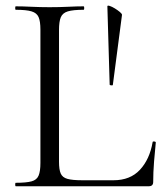

<svg xmlns="http://www.w3.org/2000/svg" viewBox="-20 -647 573 667"><path d="M185 -543V-85Q185 -57.7 191 -44.1Q197 -30.4 214.3 -25.6Q231.6 -20.8 265.2 -20.8H374.4Q432.4 -20.8 466.2 -57.2Q500 -93.6 510.2 -153.2Q510.4 -156.2 515.8 -155.6Q521.2 -155 521.2 -152Q518.2 -124.6 515.2 -86.1Q512.2 -47.7 512.2 -15Q512.2 0 497.1 0H34.8Q32.8 0 32.8 -6Q32.8 -12 34.8 -12Q71.3 -12 89.6 -17Q107.9 -22 114.1 -37Q120.4 -52 120.4 -81V-544Q120.4 -573 114.1 -587.5Q107.9 -602 89.6 -607.5Q71.3 -613 34.8 -613Q32.8 -613 32.8 -619Q32.8 -625 34.8 -625Q58.8 -625 89.1 -623.5Q119.3 -622 152.1 -622Q187 -622 217 -623.5Q247 -625 270.4 -625Q272.6 -625 272.6 -619Q272.6 -613 270.4 -613Q233.9 -613 215.7 -607.5Q197.5 -602 191.2 -587Q185 -572 185 -543ZM353 -625Q353 -629 361.1 -626.4Q369.2 -623.8 379.1 -617.7Q389 -611.6 396.6 -605.2Q404.2 -598.8 403.8 -595.2L372 -352Q371.8 -350 366.4 -350.5Q361 -351 361 -353Z"/></svg>

Font: Cormorant Light
Style: Regular
Weight: 300
Designer: Christian Thalmann (Catharsis Fonts)
Foundry: Catharsis Fonts
Version: Version 4.000